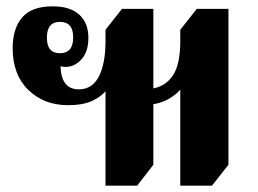

<svg xmlns="http://www.w3.org/2000/svg" viewBox="-20 -580 813 606"><path d="M313 6V-292Q298 -274 269.5 -261Q241 -248 195 -248Q119 -248 69.5 -296Q20 -344 20 -428Q20 -490 50 -525Q80 -560 146 -560Q202 -560 230.5 -533.5Q259 -507 259 -461Q259 -419 239.5 -395.5Q220 -372 193 -369Q182 -368 171 -371Q173 -298 229 -298Q271 -298 292 -338.5Q313 -379 313 -451V-486L365 -552H464V-301Q505 -309 527 -344Q549 -379 549 -451V-486L601 -552H701V-60L649 6H549V-297Q536 -282 514.5 -269Q493 -256 464 -251V-60L413 6ZM169 -412Q211 -412 211 -462Q211 -511 169 -511Q128 -511 128 -461Q128 -412 169 -412Z"/></svg>

Font: Noto Serif Thai Condensed ExtraBold
Style: Regular
Weight: 800
Width: 3
Designer: Monotype Design Team
Foundry: Monotype Imaging Inc.
Version: Version 2.002; ttfautohint (v1.8.4.7-5d5b)